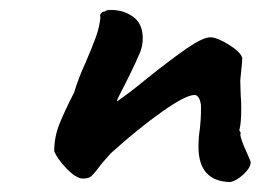

<svg xmlns="http://www.w3.org/2000/svg" viewBox="-20 -390 524 386"><path d="M379 -95Q379 -114 382 -132Q384 -154 384 -163V-168V-179Q381 -199 371 -199Q353 -199 304.5 -164.5Q256 -130 203 -82Q187 -65 176 -50Q166 -37 161 -34Q156 -31 145 -31Q131 -33 113 -52Q95 -71 89 -86Q89 -114 99 -139.5Q109 -165 129 -204Q138 -234 152 -264Q167 -299 173.5 -317.5Q180 -336 182 -356Q182 -357 181.5 -357Q181 -357 181 -357Q181 -361 184 -364Q187 -367 191 -367Q193 -370 203 -370Q229 -370 248 -356Q267 -342 267 -313Q267 -298 261.5 -284.5Q256 -271 241 -240L230 -218Q227 -212 221 -200.5Q215 -189 215 -186Q240 -203 274 -231Q324 -271 356 -293Q388 -315 403 -315Q416 -315 439.5 -300.5Q463 -286 467 -274Q467 -267 465.5 -253Q464 -239 463 -228L464 -197Q465 -189 465 -173Q465 -141 461 -128Q462 -127 463 -125Q464 -123 464 -122L463 -120Q464 -110 474 -88Q484 -66 484 -64Q484 -53 469.5 -39.5Q455 -26 442 -24Q379 -26 379 -95Z"/></svg>

Font: Caveat
Style: Bold
Weight: 700
Designer: Pablo Impallari
Foundry: Pablo Impallari
Version: Version 1.500; ttfautohint (v1.6)